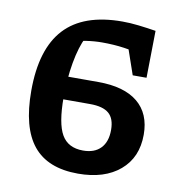

<svg xmlns="http://www.w3.org/2000/svg" viewBox="-74 -699 741 780"><g transform="rotate(10 296.5 -309.0)"><path d="M298 11Q173 11 113 -62.5Q53 -136 53 -288Q53 -460 131 -544.5Q209 -629 369 -629Q401 -629 435.5 -625Q470 -621 508 -615L472 -507Q399 -531 303 -531Q271 -531 237.5 -526Q204 -521 171 -512L233 -539Q211 -496 199 -428Q187 -360 187 -284Q187 -177 213.5 -131Q240 -85 302 -85Q349 -85 374.5 -111.5Q400 -138 400 -187Q400 -234 375.5 -255Q351 -276 298 -276H107V-370H315Q422 -370 478 -324Q534 -278 534 -191Q534 -97 470.5 -43Q407 11 298 11ZM448 -421 381 -615H508L505 -421Z"/></g></svg>

Font: Piazzolla Thin ExtraBold
Style: Regular
Weight: 800
Version: Version 2.005